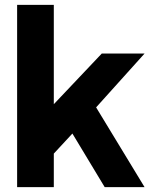

<svg xmlns="http://www.w3.org/2000/svg" viewBox="-20 -765 611 785"><path d="M571 -546 373 -326 571 0H408L276 -219L200 -137V0H50V-745H200V-339L396 -546Z"/></svg>

Font: Plus Jakarta Display
Style: Bold
Weight: 700
Designer: Gumpita Rahayu
Foundry: Tokotype Studio
Version: Version 1.000;hotconv 1.0.109;makeotfexe 2.5.65596